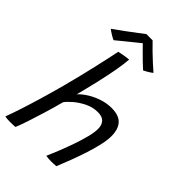

<svg xmlns="http://www.w3.org/2000/svg" viewBox="-270 -989 1099 1099"><g transform="rotate(45 279.0 -440.0)"><path d="M79 11.5Q63 13 36.5 13Q6.5 13 -4.5 9.5Q9.5 -27.5 27.8 -83.2Q46 -139 66.2 -207Q86.5 -275 106 -348Q131.5 -443.5 153.5 -539Q175.5 -634.5 191 -709Q196 -710.5 211.2 -713.5Q226.5 -716.5 242.8 -718.8Q259 -721 266.5 -721.5Q264 -684 253.8 -627Q243.5 -570 228 -503.2Q212.5 -436.5 195 -369Q215 -391 246.8 -410.8Q278.5 -430.5 316.2 -442.8Q354 -455 391.5 -455Q451 -455 478 -425.5Q505 -396 505 -339.5Q505 -309.5 495.8 -267.5Q486.5 -225.5 471.2 -178.2Q456 -131 438.2 -83.8Q420.5 -36.5 403.5 4.5Q394 5.5 383.2 6Q372.5 6.5 361.5 6.5Q338 6.5 320.5 3Q335.5 -30.5 352.8 -74Q370 -117.5 385.8 -162.8Q401.5 -208 411.5 -248Q421.5 -288 421.5 -315Q421.5 -347 404.8 -364.8Q388 -382.5 353 -382.5Q312 -382.5 274.8 -364Q237.5 -345.5 210 -321.5Q182.5 -297.5 171.5 -281Q156.5 -224.5 138.8 -165.8Q121 -107 105 -59.2Q89 -11.5 79 11.5ZM283.5 -894.5Q302.5 -874.5 327 -850.5Q351.5 -826.5 376 -804.2Q400.5 -782 419 -766Q405.5 -755.5 391.8 -747.5Q378 -739.5 367 -734Q352.5 -746.5 330.5 -767.8Q308.5 -789 287.8 -810Q267 -831 255.5 -843Q244.5 -834 220.5 -814.8Q196.5 -795.5 170.2 -774Q144 -752.5 125 -737Q115.5 -740.5 96.2 -752.2Q77 -764 67.5 -772Q97 -792.5 131.8 -818.2Q166.5 -844 195 -865.5Q223.5 -887 233 -894.5Q241 -894.5 257.2 -894.5Q273.5 -894.5 283.5 -894.5Z"/></g></svg>

Font: Grandstander Light
Style: Italic
Weight: 300
Italic angle: -15°
Designer: Tyler Finck
Foundry: Etcetera Type Co
Version: Version 1.200; ttfautohint (v1.8.3)